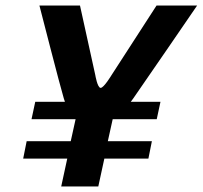

<svg xmlns="http://www.w3.org/2000/svg" viewBox="-20 -670 728 690"><path d="M121.7 -650C121.7 -650 197.5 -354.2 209.2 -316.7C210.8 -312.5 211.7 -308.3 213.3 -304.2H106.7L93.3 -241.7H251.7L234.2 -162.5H75.8L63.3 -100H221.7L200 0H333.3L355 -100H513.3L525.8 -162.5H367.5L385 -241.7H543.3L556.7 -304.2H450C453.3 -308.3 455.8 -312.5 459.2 -316.7C485.8 -354.2 688.3 -650 688.3 -650H542.5L380.8 -400C380.8 -400 353.3 -354.2 341.7 -354.2C330 -354.2 322.5 -400 322.5 -400L267.5 -650Z"/></svg>

Font: BoonHome
Style: Bold Oblique
Weight: 700
Italic angle: -12°
Designer: Sungsit Sawaiwan
Foundry: Sungsit Sawaiwan
Version: Version 0.2